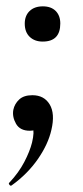

<svg xmlns="http://www.w3.org/2000/svg" viewBox="-20 -404 262 605"><path d="M17 180Q13 183 9.5 178Q6 173 10 171Q39 140 56.5 106.5Q74 73 81 45Q89 11 83 -3Q77 -17 77 -18L110 -36Q111 -14 102.5 -3Q94 8 74 8Q43 8 30.5 -14Q18 -36 22 -58Q26 -77 40.5 -90.5Q55 -104 82 -104Q119 -104 136.5 -75Q154 -46 142 5Q132 50 99.5 97Q67 144 17 180ZM114.6 -273Q89 -273 73.5 -288Q58 -303 58 -329.5Q58 -354.5 73.3 -369.3Q88.7 -384 115 -384Q141 -384 155.5 -369.4Q170 -354.8 170 -330Q170 -273 114.6 -273Z"/></svg>

Font: Cormorant Light
Style: Italic
Weight: 300
Italic angle: -10°
Designer: Christian Thalmann (Catharsis Fonts)
Foundry: Catharsis Fonts
Version: Version 4.000